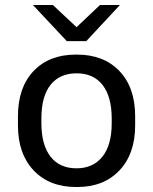

<svg xmlns="http://www.w3.org/2000/svg" viewBox="-20 -740 614 770"><path d="M192 -720 287 -631 381 -720H461L326 -575H248L112 -720ZM285 10Q178 10 115 -56.5Q52 -123 52 -237V-274Q52 -389 114.5 -455Q177 -521 284 -521H289Q396 -521 459 -455Q522 -389 522 -274V-237Q522 -123 459 -56.5Q396 10 290 10ZM287 -65Q353 -65 390.5 -111.5Q428 -158 428 -246V-265Q428 -352 391.5 -399Q355 -446 287 -446Q220 -446 183 -400Q146 -354 146 -265V-246Q146 -159 182.5 -112Q219 -65 287 -65Z"/></svg>

Font: Chivo
Style: Regular
Weight: 400
Designer: Hector Gatti
Foundry: Omnibus-Type
Version: Version 1.007;PS 001.007;hotconv 1.0.88;makeotf.lib2.5.64775